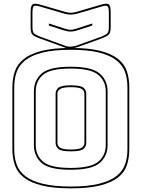

<svg xmlns="http://www.w3.org/2000/svg" viewBox="-20 -1008 777 1053"><path d="M689 -530V-189Q689 -142 676 -102.5Q663 -63 627.5 -35Q592 -7 529.5 9Q467 25 369 25Q271 25 208.5 9Q146 -7 110.5 -35Q75 -63 61.5 -102.5Q48 -142 48 -189V-530Q48 -577 61.5 -616.5Q75 -656 110.5 -684.5Q146 -713 208.5 -729Q271 -745 369 -745Q467 -745 529.5 -729Q592 -713 627.5 -684.5Q663 -656 676 -616.5Q689 -577 689 -530ZM679 -189V-530Q679 -576 665.5 -613.5Q652 -651 617.5 -678Q583 -705 522.5 -720Q462 -735 369 -735Q276 -735 215 -720Q154 -705 119.5 -678Q85 -651 71.5 -613.5Q58 -576 58 -530V-189Q58 -143 71.5 -105.5Q85 -68 119.5 -41.5Q154 -15 215 0Q276 15 369 15Q462 15 522.5 0Q583 -15 617.5 -41.5Q652 -68 665.5 -105.5Q679 -143 679 -189ZM570 -212Q570 -152 527 -114.5Q484 -77 367 -77Q250 -77 208 -114.5Q166 -152 166 -212V-507Q166 -567 208 -604.5Q250 -642 367 -642Q484 -642 527 -604.5Q570 -567 570 -507ZM176 -212Q176 -156 216 -121.5Q256 -87 367 -87Q478 -87 519 -121.5Q560 -156 560 -212V-507Q560 -563 519 -597.5Q478 -632 367 -632Q256 -632 216 -597.5Q176 -563 176 -507ZM285 -225V-494Q285 -513 300 -526.5Q315 -540 369 -540Q423 -540 438 -526.5Q453 -513 453 -494V-225Q453 -205 438 -191.5Q423 -178 369 -178Q315 -178 300 -191.5Q285 -205 285 -225ZM295 -494V-225Q295 -207 310.5 -197.5Q326 -188 369 -188Q412 -188 427.5 -197.5Q443 -207 443 -225V-494Q443 -511 427.5 -520.5Q412 -530 369 -530Q327 -530 311 -520.5Q295 -511 295 -494ZM369 -742Q359 -742 350 -743Q341 -744 334 -748L196 -798Q166 -809 157 -819Q148 -829 148 -860V-941Q148 -976 158.5 -984Q169 -992 203 -982L340 -942Q356 -938 368 -938Q380 -938 396 -942L533 -982Q566 -992 576.5 -984.5Q587 -977 587 -941V-860Q587 -829 577 -819Q567 -809 539 -798L412 -752Q402 -748 390.5 -745.5Q379 -743 369 -742ZM399 -932Q382 -928 368 -928Q354 -928 337 -932L200 -972Q174 -980 166 -974Q158 -968 158 -941V-860Q158 -833 166.5 -825Q175 -817 200 -807L337 -757Q344 -754 352 -753Q360 -752 369 -752Q378 -753 388.5 -755Q399 -757 408 -761L536 -807Q560 -817 568.5 -825Q577 -833 577 -860V-941Q577 -968 569 -974Q561 -980 536 -972ZM248 -879 335 -851Q342 -849 349.5 -847Q357 -845 367 -845Q377 -845 384.5 -847Q392 -849 399 -851L486 -879V-868L403 -841Q394 -839 386 -837Q378 -835 367 -835Q356 -835 348 -837Q340 -839 331 -841L248 -868Z"/></svg>

Font: Bungee Outline
Style: Regular
Weight: 400
Designer: David Jonathan Ross
Foundry: David Jonathan Ross
Version: Version 1.000;PS 1.0;hotconv 1.0.72;makeotf.lib2.5.5900